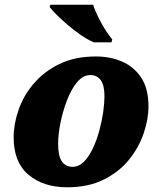

<svg xmlns="http://www.w3.org/2000/svg" viewBox="-20 -786 690 816"><path d="M265 10Q165 10 101.5 -43Q38 -96 38 -202Q38 -259 59 -319.5Q80 -380 123.5 -431Q167 -482 232.5 -514Q298 -546 388 -546Q449 -546 499.5 -524Q550 -502 580.5 -455.5Q611 -409 611 -334Q611 -279 590.5 -219Q570 -159 528 -107Q486 -55 420.5 -22.5Q355 10 265 10ZM288 -77Q315 -77 336.5 -98.5Q358 -120 374.5 -155Q391 -190 402 -230.5Q413 -271 418.5 -309.5Q424 -348 424 -377Q424 -424 408 -445.5Q392 -467 364 -467Q333 -467 308 -437Q283 -407 265 -360.5Q247 -314 237 -264Q227 -214 227 -174Q227 -123 243 -100Q259 -77 288 -77ZM379 -606Q353 -617 324.5 -636.5Q296 -656 269 -679Q242 -702 221.5 -722.5Q201 -743 191 -756L194 -766H376Q384 -740 399 -710Q414 -680 430 -655.5Q446 -631 457 -619L454 -606Z"/></svg>

Font: Noto Serif Black
Style: Italic
Weight: 900
Italic angle: -12°
Designer: Monotype Design Team
Foundry: Monotype Imaging Inc.
Version: Version 2.013